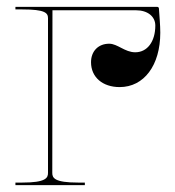

<svg xmlns="http://www.w3.org/2000/svg" viewBox="-20 -540 510 560"><path d="M25 -520V-512.5H45C111 -512.5 120 -502.5 120 -487V-35.5C120 -21 113.5 -7.5 45 -7.5H25V0H227.5V-7.5H207.5C139 -7.5 132.5 -21 132.5 -35.5L133 -510H377C410.5 -510 433 -492 433 -465.5C433 -418.5 409.5 -387.5 374.5 -387.5C344 -387.5 323 -412.5 298.5 -412.5C267 -412.5 245.5 -391 245.5 -358.5C245.5 -315 279 -286 329 -286C400 -286 447.5 -349.5 447.5 -444.5C447.5 -466.5 445 -492.5 443.5 -515.5C443.5 -517.5 441.5 -520 438.5 -520Z"/></svg>

Font: ZnikomitNo24
Style: Regular
Weight: 500
Designer: gluk
Foundry: gluk
Version: Version 0.55